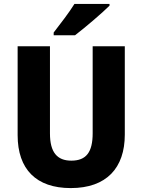

<svg xmlns="http://www.w3.org/2000/svg" viewBox="-20 -950 726 980"><path d="M539 -921V-930H360C333 -886 287 -827 254 -784V-770H363C414 -809 502 -884 539 -921ZM617 -263V-714H453V-270C453 -173 420 -130 344 -130C272 -130 235 -172 235 -269V-714H70V-260C70 -86 165 10 341 10C524 10 617 -93 617 -263Z"/></svg>

Font: Noto Sans Lao Looped SemiCondensed ExtraBold
Style: Regular
Weight: 800
Width: 4
Designer: Mark Frömberg, Ben Mitchell
Foundry: The Fontpad Ltd
Version: Version 1.002